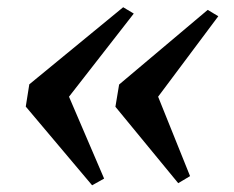

<svg xmlns="http://www.w3.org/2000/svg" viewBox="-20 -580 662 544"><path d="M329 -559.5 359 -541.5 175.5 -306 275 -74 241 -55 53 -278 63 -341ZM568.5 -552 598.5 -534 428 -306 518.5 -81 485 -61 307 -277.5 317.5 -340.5Z"/></svg>

Font: Merriweather 96pt
Style: Bold Italic
Weight: 700
Italic angle: -7.8°
Version: Version 2.101